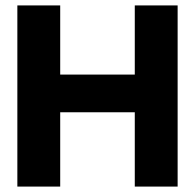

<svg xmlns="http://www.w3.org/2000/svg" viewBox="-20 -688 719 708"><path d="M44 0V-668H202V-413H477V-668H635V0H477V-274H202V0Z"/></svg>

Font: Atkinson Hyperlegible
Style: Bold
Weight: 700
Designer: Elliott Scott, Megan Eiswerth, Linus Boman, Theodore Petrosky
Foundry: Braille Institute
Version: Version 1.006; ttfautohint (v1.8.3)